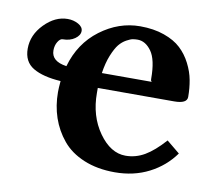

<svg xmlns="http://www.w3.org/2000/svg" viewBox="-59 -512 667 592"><g transform="rotate(10 275.0 -216.5)"><path d="M243.2 -282.2H275.9H400.9Q396 -282.2 396 -291Q396 -351.1 377.4 -377Q358.9 -402.8 334 -402.8Q326.7 -402.8 319.3 -401.6Q312 -400.4 299.6 -393.6Q287.1 -386.7 277.3 -374.8Q267.6 -362.8 257.8 -338.9Q248 -314.9 243.2 -282.2ZM479 -112.8 520 -79.1Q489.7 -36.6 442.1 -12.2Q394.5 12.2 335 12.2Q280.3 12.2 238 -5.4Q195.8 -22.9 170.7 -53.5Q145.5 -84 132.8 -121.3Q120.1 -158.7 120.1 -201.2Q120.1 -213.4 122.1 -235.8Q66.4 -239.3 35.6 -257.6Q4.9 -275.9 4.9 -316.9Q4.9 -359.9 38.3 -394Q71.8 -428.2 110.8 -428.2Q129.4 -428.2 144.3 -419.9Q159.2 -411.6 159.2 -398.9Q159.2 -385.3 144 -374.5Q128.9 -363.8 106 -363.8Q98.1 -363.8 91.1 -352.3Q84 -340.8 84 -325.2Q84 -291 131.8 -284.2Q152.8 -358.4 210.4 -401.6Q268.1 -444.8 335 -444.8Q377.4 -444.8 410.4 -433.1Q443.4 -421.4 463.1 -402.8Q482.9 -384.3 495.8 -358.9Q508.8 -333.5 513.4 -308.3Q518.1 -283.2 518.1 -255.9Q518.1 -234.9 478 -234.9H238.8V-219.2Q238.8 -147 275.4 -95.5Q312 -43.9 358.9 -43.9Q390.6 -43.9 418.7 -60.3Q446.8 -76.7 479 -112.8Z"/></g></svg>

Font: Linux Libertine G
Style: Semibold
Weight: 600
Designer: Philipp H. Poll
Foundry: Philipp H. Poll
Version: Version 5.1.1